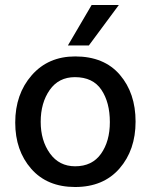

<svg xmlns="http://www.w3.org/2000/svg" viewBox="-20 -740 604 769"><path d="M281 9Q169 9 105 -64Q41 -137 41 -249Q41 -363 107 -438.5Q173 -514 281 -514Q397 -514 460 -440.5Q523 -367 523 -253Q523 -139 458.5 -65Q394 9 281 9ZM143 -252Q143 -177 180 -125.5Q217 -74 281 -74Q349 -74 384.5 -124Q420 -174 420 -251Q420 -330 386 -380.5Q352 -431 280 -431Q215 -431 179 -379.5Q143 -328 143 -252ZM336 -558H252L347 -720H456Z"/></svg>

Font: Hind Vadodara Medium
Style: Regular
Weight: 500
Designer: Hitesh Malaviya
Foundry: Indian Type Foundry
Version: Version 1.001;PS 1.0;hotconv 1.0.86;makeotf.lib2.5.63406; tt